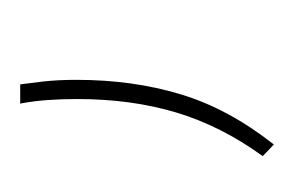

<svg xmlns="http://www.w3.org/2000/svg" viewBox="-70 -82 291 190"><g transform="rotate(-90 75.0 13.5)"><path d="M87 -111.5Q88 -104.5 89.8 -89.2Q91.5 -74 91.5 -56Q91.5 0 77.2 47.2Q63 94.5 27.5 139.5L16 128.5Q46 87 59.2 42.8Q72.5 -1.5 72.5 -55.5Q72.5 -70 71.5 -84.2Q70.5 -98.5 68 -111.5Z"/></g></svg>

Font: Anek Latin Medium Thin
Style: Regular
Weight: 250
Version: Version 1.003